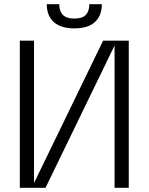

<svg xmlns="http://www.w3.org/2000/svg" viewBox="-20 -900 712 920"><path d="M75 0V-705H143V-23L474 -705H597V0H529V-682L198 0ZM336 -764Q292 -764 262.5 -778Q233 -792 218.5 -818Q204 -844 204 -880H264Q264 -846 281.5 -828.5Q299 -811 336 -811Q374 -811 391 -828.5Q408 -846 408 -880H468Q468 -825 435 -794.5Q402 -764 336 -764Z"/></svg>

Font: TikTok Sans Light
Style: Regular
Weight: 300
Version: Version 4.000